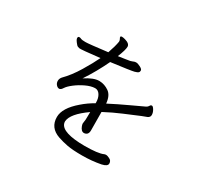

<svg xmlns="http://www.w3.org/2000/svg" viewBox="-159 -992 1318 1243"><g transform="rotate(30 500.0 -370.5)"><path d="M335 -407Q391 -491 437 -588Q584 -607 604.5 -612.5Q625 -618 631 -624Q637 -630 636.5 -640Q636 -650 616.5 -660Q597 -670 586.5 -670Q576 -670 571 -668Q566 -666 559.5 -663.5Q553 -661 545.5 -659Q538 -657 514.5 -654Q491 -651 461 -646Q485 -706 485 -729.5Q485 -753 446 -764Q431 -768 423 -768Q415 -768 413.5 -766Q412 -764 412 -760Q412 -756 416.5 -749Q421 -742 421 -731Q415 -694 395 -637Q259 -620 233.5 -620Q208 -620 199.5 -624Q191 -628 184 -628Q174 -628 174 -615.5Q174 -603 198 -576Q205 -568 219 -565.5Q233 -563 370 -579Q347 -530 305 -460.5Q263 -391 216 -344Q204 -330 204 -313.5Q204 -297 214.5 -285Q225 -273 237 -273Q249 -273 260.5 -291.5Q272 -310 302.5 -333.5Q333 -357 370 -374.5Q407 -392 437 -393H438Q461 -393 475 -370.5Q489 -348 489 -316V-310Q443 -284 404 -250Q316 -175 316 -108Q316 -28 396 0Q431 12 470.5 19.5Q510 27 581.5 27Q653 27 720 14Q761 5 761 -16Q761 -37 742 -46Q723 -55 717 -54.5Q711 -54 708 -54Q705 -54 702 -52Q665 -35 563 -35L525 -36Q376 -44 376 -110Q380 -168 487 -243Q487 -223 486.5 -207Q486 -191 486 -186L482 -155Q482 -149 486 -137Q498 -105 519 -105H521Q551 -108 551 -142L550 -280Q614 -314 675 -339.5Q736 -365 788 -387L825 -401Q842 -409 842 -426Q842 -443 831.5 -461Q821 -479 812.5 -479Q804 -479 799 -469.5Q794 -460 783 -454.5Q772 -449 691 -411.5Q610 -374 549 -342Q544 -400 511 -423Q478 -446 440 -447H437Q396 -447 335 -407Z"/></g></svg>

Font: LXGW WenKai Mono TC
Style: Regular
Weight: 400
Designer: LXGW / Fontworks Inc.
Foundry: LXGW / Fontworks Inc.
Version: Version 1.330